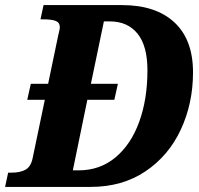

<svg xmlns="http://www.w3.org/2000/svg" viewBox="-43 -734 780 754"><path d="M715 -450Q715 -328 667 -225Q619 -122 528 -61Q437 0 313 0H-23L-11 -56H3Q36 -56 57 -67.5Q78 -79 85 -112L133 -342H64L78 -405H146L185 -592Q186 -598 189 -609.5Q192 -621 192 -627Q192 -645 176.5 -651.5Q161 -658 128 -658H116L128 -714H436Q569 -714 642 -646Q715 -578 715 -450ZM536 -458Q536 -554 497 -602Q458 -650 388 -650H365L314 -405H420L406 -342H300L243 -65H266Q349 -65 410 -115.5Q471 -166 503.5 -255Q536 -344 536 -458Z"/></svg>

Font: Noto Serif NarrowExtraBold
Style: Italic
Weight: 800
Width: 4
Italic angle: -12°
Designer: Monotype Design Team
Foundry: Monotype Imaging Inc.
Version: Version 1.001